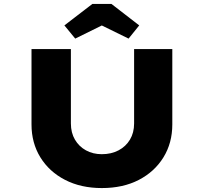

<svg xmlns="http://www.w3.org/2000/svg" viewBox="-20 -949 1036 975"><path d="M497 6Q391 6 310.5 -35.5Q230 -77 185 -150Q140 -223 140 -317V-700H340V-322Q340 -275 360.5 -240Q381 -205 416.5 -185.5Q452 -166 497 -166Q545 -166 582 -185.5Q619 -205 640 -240Q661 -275 661 -322V-700H855V-317Q855 -223 810 -150Q765 -77 685 -35.5Q605 6 497 6ZM362 -753 307 -820 449 -929H546L687 -820L633 -753L482 -827H512Z"/></svg>

Font: Lexend Peta ExtraBold
Style: Regular
Weight: 800
Version: Version 1.007